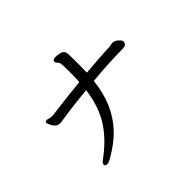

<svg xmlns="http://www.w3.org/2000/svg" viewBox="-152 -991 1305 1305"><g transform="rotate(-45 500.0 -338.5)"><path d="M228 44Q207 44 207 28Q207 14 234 -4Q382 -113 439 -250Q470 -325 481 -414Q326 -398 267 -388.5Q208 -379 198 -379Q158 -379 138 -430L132 -446Q132 -460 147 -460Q156 -460 166 -456Q176 -452 194 -452Q204 -452 276 -461.5Q348 -471 487 -485Q490 -519 490 -590Q490 -659 484.5 -670Q479 -681 472 -687Q465 -693 465 -704Q465 -720 492 -721Q511 -721 531.5 -716Q552 -711 560 -701Q568 -691 569 -663.5Q570 -636 570 -564Q570 -509 569 -494Q699 -506 802 -510Q809 -511 817 -513Q825 -515 836 -515Q856 -515 875 -497.5Q894 -480 895 -470Q895 -437 855 -437Q702 -435 562 -421Q541 -217 422 -90Q360 -23 262 32Q241 44 228 44Z"/></g></svg>

Font: LXGW WenKai Lite Medium
Style: Regular
Weight: 500
Designer: LXGW / Fontworks Inc.
Foundry: LXGW / Fontworks Inc.
Version: Version 1.511; March 25, 2025